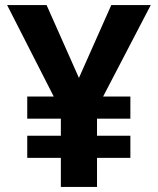

<svg xmlns="http://www.w3.org/2000/svg" viewBox="-20 -734 621 754"><path d="M290 -428 417 -714H572L385 -355H492V-268H361V-201H492V-114H361V0H219V-114H87V-201H219V-268H87V-355H191L8 -714H163Z"/></svg>

Font: Noto Sans Symbols
Style: Bold
Weight: 700
Version: Version 2.002